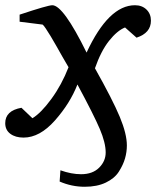

<svg xmlns="http://www.w3.org/2000/svg" viewBox="-38 -514 597 734"><path d="M366 69Q366 32 343.5 -21Q321 -74 258 -191Q230 -119 172 -53.5Q114 12 52 12Q21 12 1.5 -2.5Q-18 -17 -18 -43Q-18 -91 44 -102L86 -62Q119 -82 158.5 -136Q198 -190 224 -257Q215 -272 201 -296.5Q187 -321 177 -339Q167 -357 156 -375Q145 -393 137 -405Q129 -417 125 -420L37 -431V-458Q145 -494 162 -494Q204 -494 293 -313Q377 -494 478 -494Q505 -494 522 -477.5Q539 -461 539 -435Q539 -388 484 -370L440 -409Q410 -397 379 -358Q348 -319 325 -253Q393 -132 420 -67Q447 -2 447 42Q447 67 440 91.5Q433 116 416.5 142Q400 168 366.5 184Q333 200 286 200Q236 200 190 180L193 137Q235 152 272 152Q316 152 341 127Q366 102 366 69Z"/></svg>

Font: Veleka
Style: Italic
Weight: 400
Italic angle: -12°
Designer: Stefan Peev, Context Ltd, 2016; SIL International, 1997-2014.
Foundry: Stefan Peev, Context Ltd, 2016
Version: Version 1.000